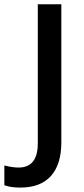

<svg xmlns="http://www.w3.org/2000/svg" viewBox="-91 -685 389 891"><path d="M193.6 -24.3Q193.6 77.9 145.3 131.7Q97.1 185.5 3.5 185.5Q-42 185.5 -70.8 174.4V82.9Q-33.9 92.5 -4.6 92.5Q84.4 92.5 84.4 -20.2V-665.3H193.6Z"/></svg>

Font: Khula SemiBold
Style: Regular
Weight: 600
Designer: Erin McLaughlin, Steve Matteson
Version: Version 1.002;PS 1.0;hotconv 1.0.72;makeotf.lib2.5.5900; ttf